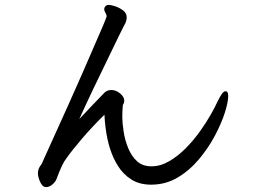

<svg xmlns="http://www.w3.org/2000/svg" viewBox="-20 -756 1040 785"><path d="M868 -338Q879 -361 887 -372Q895 -383 902 -383Q913 -383 913 -364Q913 -338 899 -294.5Q885 -251 858.5 -201Q832 -151 793.5 -105Q755 -59 706 -30Q657 -1 598 -1Q550 -1 516.5 -22.5Q483 -44 462 -78Q424 -138 412 -231Q408 -261 407 -287Q359 -240 316.5 -190.5Q274 -141 251 -108Q235 -89 211 -24Q207 -13 194.5 -2Q182 9 168 9Q154 9 144.5 -11.5Q135 -32 135 -48Q135 -58 138.5 -66.5Q142 -75 146 -79.5Q150 -84 153 -91Q153 -91 153.5 -91.5Q154 -92 154 -94L258 -324L314 -450Q388 -619 401.5 -651.5Q415 -684 416 -689Q416 -696 411 -704Q406 -712 406 -718.5Q406 -725 410 -729Q415 -736 424.5 -736Q434 -736 450.5 -730.5Q467 -725 482.5 -714Q498 -703 498 -685Q498 -668 487 -651Q483 -644 468 -613Q446 -567 401 -474.5Q356 -382 332 -330L304 -269Q314 -280 354.5 -322.5Q395 -365 407 -377Q418 -388 436 -388Q454 -388 471 -374Q488 -360 488 -344Q488 -339 486 -334Q484 -330 483 -328Q482 -326 482 -324Q480 -300 480 -277Q480 -254 485.5 -218Q491 -182 504.5 -149.5Q518 -117 540.5 -96.5Q563 -76 599.5 -76Q636 -76 672 -97Q708 -118 740 -150.5Q772 -183 798 -219.5Q824 -256 842 -288Q860 -320 868 -338Z"/></svg>

Font: Moon Stars Kai
Style: Bold
Weight: 700
Designer: GuiWonder
Version: Version 1.101